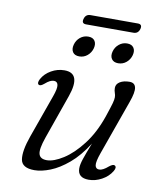

<svg xmlns="http://www.w3.org/2000/svg" viewBox="-83 -797 733 874"><g transform="rotate(10 283.5 -360.0)"><path d="M491.5 -76Q503.5 -69.5 491.5 -49.5Q475.5 -23 446 -7Q416.5 9 386 9Q335 9 335 -35Q335 -52.5 343.8 -78.8Q352.5 -105 372.5 -156Q334 -95 291.2 -59Q248.5 -23 208 -7Q167.5 9 135 9Q77 9 71 -29.5Q65 -68 90 -138.5L161 -337.5Q174.5 -375 171.5 -391Q168.5 -407 152.5 -407Q144 -407 134.2 -402.2Q124.5 -397.5 111.5 -386Q96 -373 88 -377Q77.5 -383 88 -403.5Q102.5 -430 131 -446.2Q159.5 -462.5 191.5 -462.5Q270.5 -462.5 231.5 -351L159 -145Q139.5 -89 145.8 -67.2Q152 -45.5 182.5 -45.5Q214.5 -45.5 258.5 -73.5Q302.5 -101.5 344.2 -155.8Q386 -210 413 -288.5Q429 -336 433.8 -353.5Q438.5 -371 438.5 -381Q438.5 -391.5 434.8 -401.2Q431 -411 431 -423.5Q431 -441.5 448.2 -452Q465.5 -462.5 492.5 -462.5Q516.5 -462.5 521.2 -441.2Q526 -420 508.5 -372L418.5 -119.5Q403.5 -77.5 406.2 -61.2Q409 -45 425 -45Q442 -45 467 -67Q483.5 -80 491.5 -76ZM246.5 -536.5Q225 -536.5 216 -550Q207 -563.5 212.5 -584.5Q218 -605.5 234.2 -619Q250.5 -632.5 272 -632.5Q293 -632.5 302 -619Q311 -605.5 305.5 -584.5Q300 -564 283.8 -550.2Q267.5 -536.5 246.5 -536.5ZM426 -536.5Q405 -536.5 395.8 -550Q386.5 -563.5 392 -584.5Q397.5 -605.5 414 -619Q430.5 -632.5 451.5 -632.5Q472.5 -632.5 481.8 -619Q491 -605.5 485.5 -584.5Q480 -564 463.8 -550.2Q447.5 -536.5 426 -536.5ZM236 -707.5Q242 -730.5 264.5 -730.5H483Q505 -730.5 499 -708Q492.5 -685.5 471 -685.5H252Q230 -685.5 236 -707.5Z"/></g></svg>

Font: Fraunces 9pt S050 Light
Style: Italic
Weight: 300
Italic angle: -16°
Version: Version 1.000; ttfautohint (v1.8.3)